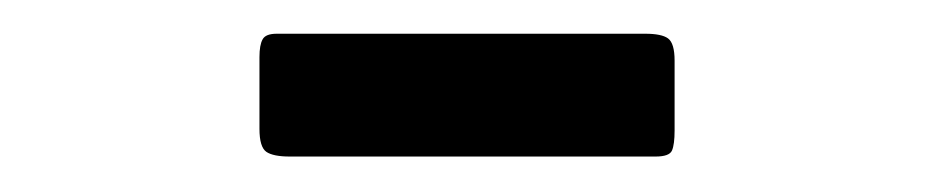

<svg xmlns="http://www.w3.org/2000/svg" viewBox="-20 -918 540 111"><path d="M130 -843.5V-885Q130 -892 131.8 -895.2Q133.5 -898.5 140 -898.5H353Q362.5 -898.5 366.2 -895.8Q370 -893 370 -883V-842.5Q370 -834.5 368.5 -831Q367 -827.5 359 -827.5H147.5Q138 -827.5 134 -830.2Q130 -833 130 -843.5Z"/></svg>

Font: Besley* Narrow
Style: Bold
Weight: 700
Width: 4
Designer: Owen Earl
Foundry: indestructible type*
Version: Version 3.000; ttfautohint (v1.8.3)